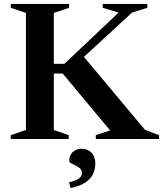

<svg xmlns="http://www.w3.org/2000/svg" viewBox="-20 -705 827 974"><path d="M715.5 -46.5 787 -19.5V0H466V-19.5L538.5 -43.5L298 -332H207V-381.5H307L582 -641.5L501 -665.5V-685H727.5V-665.5L649.5 -641L350 -365L398.5 -425ZM253 -639.5V-45.5L328.5 -19.5V0H34.5V-19.5L111.5 -45.5V-639.5L34.5 -665.5V-685H330.5V-665.5ZM330 220Q368.5 210.5 382 199.5Q395.5 188.5 395.5 172.5Q395.5 158 385.8 149.2Q376 140.5 363.2 134.5Q350.5 128.5 340.8 123.2Q331 118 331 112Q331 83 349 66.2Q367 49.5 395.5 49.5Q424 49.5 443.8 69.2Q463.5 89 463.5 125Q463.5 153 452 177.5Q440.5 202 413.2 220.5Q386 239 338 249Z"/></svg>

Font: Newsreader 36pt SemiBold
Style: Regular
Weight: 600
Designer: Hugues Gentile
Foundry: Production Type
Version: Version 1.003